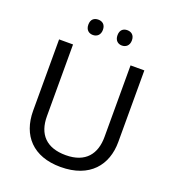

<svg xmlns="http://www.w3.org/2000/svg" viewBox="-161 -1031 1052 1164"><g transform="rotate(20 365.5 -449.0)"><path d="M226 -859C226 -825 247 -809 273 -809C298 -809 320 -825 320 -859C320 -894 298 -908 273 -908C247 -908 226 -894 226 -859ZM414 -859C414 -825 435 -809 460 -809C485 -809 507 -825 507 -859C507 -894 485 -908 460 -908C435 -908 414 -894 414 -859ZM640 -252V-714H551V-252C551 -144 496 -68 367 -68C242 -68 180 -135 180 -251V-714H90V-254C90 -95 184 10 362 10C551 10 640 -104 640 -252Z"/></g></svg>

Font: Noto Sans Bhaiksuki
Style: Regular
Weight: 400
Designer: Monotype Design Team
Foundry: Monotype Imaging Inc.
Version: Version 2.002